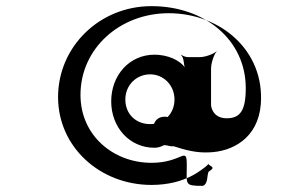

<svg xmlns="http://www.w3.org/2000/svg" viewBox="-20 -729 961 625"><path d="M718 -344C670 -344 667 -386 667 -386V-505C667 -523 676 -551 685 -561V-562C675 -553 648 -543 630 -543H592C585 -543 574 -547 570 -551V-549C581 -538 576 -517 584 -504V-506C567 -534 524 -551 483 -551C401 -551 342 -484 342 -399C342 -315 401 -248 483 -248C522 -248 556 -291 577 -313C577 -338 576 -341 562 -340C548 -340 550 -340 550 -336C550 -332 551 -336 536 -342C531 -344 526 -349 520 -349C493 -351 478 -333 478 -306C478 -278 494 -256 522 -256C529 -254 537 -252 545 -253C585 -240 620 -231 660 -233C734 -235 820 -277 829 -390C842 -564 698 -686 529 -686C371 -686 242 -572 242 -420C242 -288 349 -199 473 -199C574 -199 588 -256 588 -192C588 -128 579 -124 640 -124C658 -130 653 -157 659 -170C678 -183 674 -183 660 -193C653 -198 667 -201 649 -186C639 -180 586 -127 473 -127C306 -127 169 -250 169 -413C169 -576 303 -709 473 -709C647 -709 780 -599 780 -442C780 -368 761 -344 718 -344ZM388 -405C388 -452 424 -487 469 -487C512 -487 548 -452 548 -405C548 -359 514 -325 469 -325C421 -325 388 -359 388 -405Z"/></svg>

Font: Hussar Przerywany
Style: Regular
Weight: 400
Foundry: Cannot Into Space Fonts
Version: Version 0.982